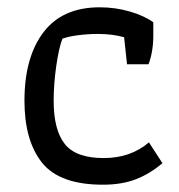

<svg xmlns="http://www.w3.org/2000/svg" viewBox="-20 -498 491 526"><path d="M47 -222Q47 -341 99 -409.5Q151 -478 253 -478Q296 -478 335.5 -466.5Q375 -455 400 -437V-401Q400 -357 387 -322H328L320 -396Q288 -405 248 -405Q221 -405 194 -401.5Q167 -398 151 -392Q141 -366 134 -316.5Q127 -267 127 -222Q127 -142 157.5 -103.5Q188 -65 264 -65Q338 -65 388 -108L425 -51Q391 -22 352.5 -7Q314 8 262 8Q143 8 95 -52.5Q47 -113 47 -222Z"/></svg>

Font: Athiti Medium
Style: Regular
Weight: 500
Designer: CadsonDemak Team
Foundry: CadsonDemak
Version: Version 1.033